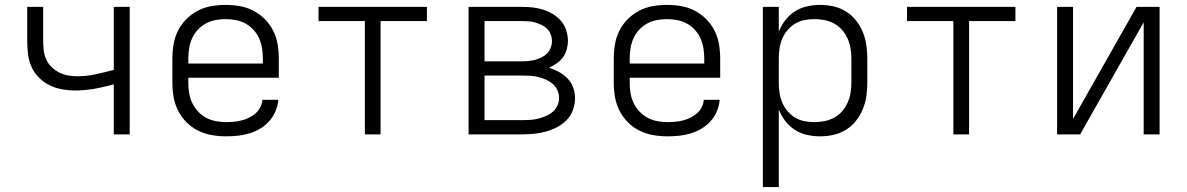

<svg xmlns="http://www.w3.org/2000/svg" viewBox="-20 -548 4840 783"><path d="M444 0V-204Q405 -193 365.5 -186Q326 -179 286 -179Q259 -179 232 -184Q205 -189 181 -201Q157 -213 137.5 -233Q118 -253 107.5 -277.5Q97 -302 94 -329.5Q91 -357 91 -384V-520H156V-384Q156 -364 158 -345Q160 -326 167.5 -308Q175 -290 189 -276Q203 -262 220 -253Q237 -244 256 -240.5Q275 -237 295 -237Q333 -237 370 -245Q407 -253 444 -263V-520H509V0Z M902 8Q873 8 844 3Q815 -2 788.5 -15Q762 -28 741 -49Q720 -70 706.5 -96.5Q693 -123 688 -152Q683 -181 683 -210V-310Q683 -339 688 -368Q693 -397 706 -423Q719 -449 740 -470Q761 -491 787 -504.5Q813 -518 842 -523Q871 -528 900 -528Q929 -528 958 -523Q987 -518 1013 -504.5Q1039 -491 1060 -470Q1081 -449 1094 -423Q1107 -397 1112 -368Q1117 -339 1117 -310V-231H748V-210Q748 -189 751.5 -168Q755 -147 764 -128Q773 -109 787.5 -93.5Q802 -78 820.5 -68Q839 -58 860 -54Q881 -50 902 -50Q918 -50 934 -51.5Q950 -53 965.5 -57Q981 -61 995.5 -68Q1010 -75 1022 -85.5Q1034 -96 1041.5 -110.5Q1049 -125 1050 -141H1115Q1113 -117 1103.5 -94.5Q1094 -72 1078 -54Q1062 -36 1041 -23.5Q1020 -11 997 -4Q974 3 950 5.5Q926 8 902 8ZM748 -289H1052V-310Q1052 -331 1048.5 -352Q1045 -373 1036.5 -392Q1028 -411 1013.5 -426.5Q999 -442 981 -452Q963 -462 942 -466Q921 -470 900 -470Q879 -470 858 -466Q837 -462 819 -452Q801 -442 786.5 -426.5Q772 -411 763.5 -392Q755 -373 751.5 -352Q748 -331 748 -310Z M1468 0V-462H1279V-520H1721V-462H1532V0Z M1891 0V-520H2109Q2131 -520 2153 -517.5Q2175 -515 2195.5 -508.5Q2216 -502 2235 -490.5Q2254 -479 2268 -462.5Q2282 -446 2289 -424.5Q2296 -403 2296 -382Q2296 -364 2291 -346Q2286 -328 2275.5 -314Q2265 -300 2250 -289.5Q2235 -279 2219 -272Q2240 -265 2259.5 -254.5Q2279 -244 2294.5 -228Q2310 -212 2317.5 -191Q2325 -170 2325 -148Q2325 -123 2316.5 -99.5Q2308 -76 2291 -58.5Q2274 -41 2252 -29.5Q2230 -18 2206.5 -11.5Q2183 -5 2158.5 -2.5Q2134 0 2109 0ZM1956 -298H2109Q2123 -298 2137 -299.5Q2151 -301 2164 -304.5Q2177 -308 2189.5 -314.5Q2202 -321 2211.5 -330.5Q2221 -340 2226 -353.5Q2231 -367 2231 -380Q2231 -394 2226 -407.5Q2221 -421 2211.5 -430.5Q2202 -440 2189.5 -446Q2177 -452 2163.5 -456Q2150 -460 2136.5 -461Q2123 -462 2109 -462H1956ZM2109 -58Q2126 -58 2142 -59Q2158 -60 2174 -64Q2190 -68 2205.5 -74.5Q2221 -81 2233.5 -91.5Q2246 -102 2253 -117Q2260 -132 2260 -149Q2260 -165 2253 -180.5Q2246 -196 2233.5 -206.5Q2221 -217 2206 -223.5Q2191 -230 2175 -234Q2159 -238 2142.5 -239Q2126 -240 2109 -240H1956V-58Z M2702 8Q2673 8 2644 3Q2615 -2 2588.5 -15Q2562 -28 2541 -49Q2520 -70 2506.5 -96.5Q2493 -123 2488 -152Q2483 -181 2483 -210V-310Q2483 -339 2488 -368Q2493 -397 2506 -423Q2519 -449 2540 -470Q2561 -491 2587 -504.5Q2613 -518 2642 -523Q2671 -528 2700 -528Q2729 -528 2758 -523Q2787 -518 2813 -504.5Q2839 -491 2860 -470Q2881 -449 2894 -423Q2907 -397 2912 -368Q2917 -339 2917 -310V-231H2548V-210Q2548 -189 2551.5 -168Q2555 -147 2564 -128Q2573 -109 2587.5 -93.5Q2602 -78 2620.5 -68Q2639 -58 2660 -54Q2681 -50 2702 -50Q2718 -50 2734 -51.5Q2750 -53 2765.5 -57Q2781 -61 2795.5 -68Q2810 -75 2822 -85.5Q2834 -96 2841.5 -110.5Q2849 -125 2850 -141H2915Q2913 -117 2903.5 -94.5Q2894 -72 2878 -54Q2862 -36 2841 -23.5Q2820 -11 2797 -4Q2774 3 2750 5.5Q2726 8 2702 8ZM2548 -289H2852V-310Q2852 -331 2848.5 -352Q2845 -373 2836.5 -392Q2828 -411 2813.5 -426.5Q2799 -442 2781 -452Q2763 -462 2742 -466Q2721 -470 2700 -470Q2679 -470 2658 -466Q2637 -462 2619 -452Q2601 -442 2586.5 -426.5Q2572 -411 2563.5 -392Q2555 -373 2551.5 -352Q2548 -331 2548 -310Z M3091 215V-520H3156V-419Q3166 -444 3182.5 -465.5Q3199 -487 3221.5 -501.5Q3244 -516 3270.5 -522Q3297 -528 3324 -528Q3352 -528 3379 -522Q3406 -516 3429.5 -501.5Q3453 -487 3470.5 -465Q3488 -443 3498.5 -417.5Q3509 -392 3513 -365Q3517 -338 3517 -310V-210Q3517 -182 3513 -155Q3509 -128 3498.5 -102.5Q3488 -77 3470.5 -55Q3453 -33 3429.5 -18.5Q3406 -4 3379 2Q3352 8 3324 8Q3297 8 3270.5 2Q3244 -4 3221.5 -18.5Q3199 -33 3182.5 -54.5Q3166 -76 3156 -101V215ZM3301 -50Q3322 -50 3342.5 -54Q3363 -58 3381.5 -68Q3400 -78 3414 -94Q3428 -110 3436.5 -129Q3445 -148 3448.5 -168.5Q3452 -189 3452 -210V-310Q3452 -331 3448.5 -351.5Q3445 -372 3436.5 -391Q3428 -410 3414 -426Q3400 -442 3381.5 -452Q3363 -462 3342.5 -466Q3322 -470 3301 -470Q3280 -470 3260 -466Q3240 -462 3222.5 -451.5Q3205 -441 3191.5 -425Q3178 -409 3170 -390Q3162 -371 3159 -350.5Q3156 -330 3156 -310V-210Q3156 -190 3159 -169.5Q3162 -149 3170 -130Q3178 -111 3191.5 -95Q3205 -79 3222.5 -68.5Q3240 -58 3260 -54Q3280 -50 3301 -50Z M3868 0V-462H3679V-520H4121V-462H3932V0Z M4291 0V-520H4356V-63L4615 -520H4709V0H4644V-457L4385 0Z"/></svg>

Font: Iosevka Aile Custom Light
Style: Regular
Weight: 300
Designer: Belleve Invis
Foundry: Belleve Invis
Version: Version 17.0.2; ttfautohint (v1.8.3)